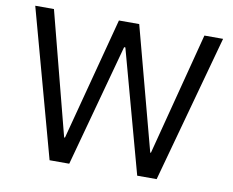

<svg xmlns="http://www.w3.org/2000/svg" viewBox="-77 -807 1099 907"><g transform="rotate(10 472.0 -353.5)"><path d="M21.3 -707H111L263.7 -118H267.7L422.7 -707H520L676.7 -118H680L832.7 -707H922.3L728.3 0H635L474.7 -587H468.7L309 0H214.7Z"/></g></svg>

Font: Asta Sans Light
Style: Regular
Weight: 300
Designer: 42dot
Version: Version 1.000